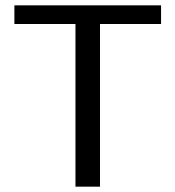

<svg xmlns="http://www.w3.org/2000/svg" viewBox="-20 -700 658 720"><path d="M584 -680V-610H355V0H263V-610H34V-680Z"/></svg>

Font: Martel Sans
Style: Regular
Weight: 400
Designer: Dan Reynolds and Mathieu Réguer
Foundry: Dan Reynolds and Mathieu Réguer
Version: Version 1.001;PS 001.001;hotconv 1.0.70;makeotf.lib2.5.58329